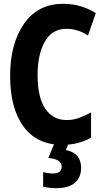

<svg xmlns="http://www.w3.org/2000/svg" viewBox="-20 -746 540 1006"><path d="M306 13Q392 13 457 -25V-157Q426 -140 395 -128.5Q364 -117 328 -117Q258 -117 217.5 -176Q177 -235 177 -353Q177 -461 215 -528Q253 -595 327 -595Q388 -595 441 -560L482 -677Q405 -726 311 -726Q178 -726 105.5 -621Q33 -516 33 -349Q33 -178 103.5 -82.5Q174 13 306 13ZM276 240Q340 240 372.5 211.5Q405 183 405 134Q405 56 325 40L342 0H267L233 82Q303 87 303 128Q303 163 255 163Q233 163 206 156V232Q238 240 276 240Z"/></svg>

Font: Noto Sans Mono Condensed Extra
Style: Regular
Weight: 800
Width: 3
Designer: Monotype Design Team
Foundry: Monotype Imaging Inc.
Version: Version 1.900